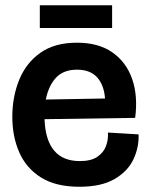

<svg xmlns="http://www.w3.org/2000/svg" viewBox="-20 -699 569 733"><path d="M283 14Q193 14 136.5 -21.5Q80 -57 53.5 -117.5Q27 -178 27 -253Q27 -329 53 -393.5Q79 -458 133.5 -497Q188 -536 274 -536Q356 -536 409 -499Q462 -462 484.5 -397.5Q507 -333 496 -249L150 -244Q156 -84 285 -84Q327 -84 351 -100Q375 -116 384.5 -141Q394 -166 392 -193L509 -186Q511 -136 489 -90Q467 -44 416.5 -15Q366 14 283 14ZM274 -433Q222 -433 193.5 -402Q165 -371 155 -319L381 -323Q377 -375 350.5 -404Q324 -433 274 -433ZM132 -592V-679H408V-592Z"/></svg>

Font: Bricolage Grotesque 96pt SemiBold
Style: Regular
Weight: 600
Designer: Mathieu Triay
Foundry: Atelier Triay
Version: Version 1.001; ttfautohint (v1.8.4.7-5d5b);gftools[0.9.33.de